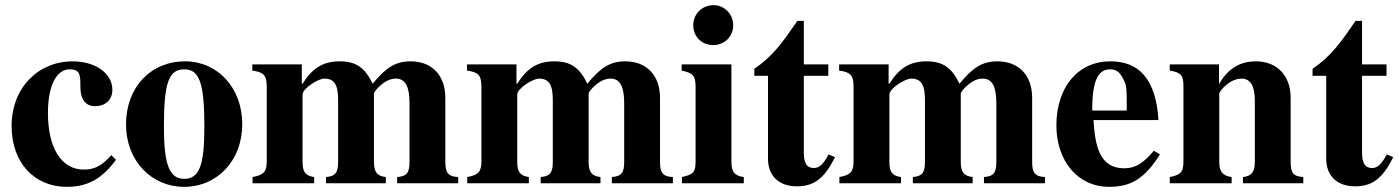

<svg xmlns="http://www.w3.org/2000/svg" viewBox="-20 -711 5427 745"><path d="M412 -109C375 -67 346 -53 305 -53C218 -53 166 -137 166 -273C166 -382 201 -442 250 -442C292 -442 292 -419 292 -372C292 -324 314 -299 348 -299C390 -299 416 -324 416 -363C416 -427 349 -473 262 -473C129 -473 25 -371 25 -222C25 -79 114 14 239 14C319 14 375 -16 430 -91Z M920 -229C920 -371 824 -473 698 -473C566 -473 469 -374 469 -228C469 -86 569 14 694 14C823 14 920 -88 920 -229ZM773 -218C773 -69 753 -17 695 -17C637 -17 616 -73 616 -218C616 -389 634 -442 695 -442C754 -442 773 -389 773 -218Z M1758 0V-24C1719 -26 1708 -40 1708 -83V-331C1708 -420 1655 -473 1573 -473C1516 -473 1478 -450 1426 -386C1396 -449 1361 -473 1298 -473C1234 -473 1192 -447 1154 -386H1151V-461H959V-437C1003 -431 1015 -420 1015 -373V-86C1015 -45 1004 -32 960 -24V0H1199V-24C1164 -29 1154 -45 1154 -83V-344C1154 -368 1215 -406 1238 -406C1277 -406 1292 -383 1292 -323V-83C1292 -42 1282 -27 1245 -24V0H1477V-24C1442 -28 1431 -45 1431 -83V-348C1431 -353 1445 -371 1458 -381C1479 -399 1498 -406 1516 -406C1554 -406 1569 -373 1569 -311V-83C1569 -41 1559 -27 1521 -24V0Z M2591 0V-24C2552 -26 2541 -40 2541 -83V-331C2541 -420 2488 -473 2406 -473C2349 -473 2311 -450 2259 -386C2229 -449 2194 -473 2131 -473C2067 -473 2025 -447 1987 -386H1984V-461H1792V-437C1836 -431 1848 -420 1848 -373V-86C1848 -45 1837 -32 1793 -24V0H2032V-24C1997 -29 1987 -45 1987 -83V-344C1987 -368 2048 -406 2071 -406C2110 -406 2125 -383 2125 -323V-83C2125 -42 2115 -27 2078 -24V0H2310V-24C2275 -28 2264 -45 2264 -83V-348C2264 -353 2278 -371 2291 -381C2312 -399 2331 -406 2349 -406C2387 -406 2402 -373 2402 -311V-83C2402 -41 2392 -27 2354 -24V0Z M2825 -613C2825 -656 2791 -691 2749 -691C2704 -691 2670 -657 2670 -613C2670 -569 2703 -536 2747 -536C2791 -536 2825 -569 2825 -613ZM2866 0V-24C2831 -29 2818 -42 2818 -85V-461H2625V-437C2669 -428 2679 -418 2679 -373V-88C2679 -42 2672 -35 2626 -24V0Z M3195 -112C3175 -74 3159 -59 3138 -59C3110 -59 3099 -79 3099 -119V-417H3194V-461H3099V-630H3074C3016 -546 2979 -493 2907 -444V-417H2960V-95C2960 -28 3003 12 3072 12C3139 12 3179 -19 3220 -101Z M4035 0V-24C3996 -26 3985 -40 3985 -83V-331C3985 -420 3932 -473 3850 -473C3793 -473 3755 -450 3703 -386C3673 -449 3638 -473 3575 -473C3511 -473 3469 -447 3431 -386H3428V-461H3236V-437C3280 -431 3292 -420 3292 -373V-86C3292 -45 3281 -32 3237 -24V0H3476V-24C3441 -29 3431 -45 3431 -83V-344C3431 -368 3492 -406 3515 -406C3554 -406 3569 -383 3569 -323V-83C3569 -42 3559 -27 3522 -24V0H3754V-24C3719 -28 3708 -45 3708 -83V-348C3708 -353 3722 -371 3735 -381C3756 -399 3775 -406 3793 -406C3831 -406 3846 -373 3846 -311V-83C3846 -41 3836 -27 3798 -24V0Z M4457 -126C4416 -77 4385 -58 4342 -58C4244 -58 4229 -150 4223 -245H4475C4471 -319 4453 -382 4416 -423C4387 -455 4346 -473 4288 -473C4163 -473 4079 -373 4079 -224C4079 -87 4162 14 4283 14C4368 14 4421 -17 4481 -112ZM4352 -282H4218C4218 -402 4242 -442 4288 -442C4317 -442 4329 -425 4343 -395C4352 -376 4352 -355 4352 -303Z M5037 0V-24C4998 -27 4988 -39 4988 -84V-331C4988 -418 4935 -473 4853 -473C4793 -473 4745 -446 4711 -386H4710V-461H4519V-437C4563 -430 4572 -419 4572 -376V-87C4572 -45 4564 -33 4519 -24V0H4759V-24C4722 -29 4711 -47 4711 -84V-348C4711 -352 4718 -362 4728 -372C4750 -394 4774 -406 4798 -406C4832 -406 4849 -377 4849 -321V-84C4849 -44 4837 -28 4803 -24V0Z M5361 -112C5341 -74 5325 -59 5304 -59C5276 -59 5265 -79 5265 -119V-417H5360V-461H5265V-630H5240C5182 -546 5145 -493 5073 -444V-417H5126V-95C5126 -28 5169 12 5238 12C5305 12 5345 -19 5386 -101Z"/></svg>

Font: XITS Math
Style: Bold
Weight: 700
Designer: MicroPress Inc., with final additions and corrections provided by Coen Hoffman, Elsevier (retired)
Version: Version 1.105